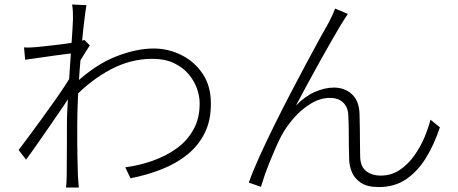

<svg xmlns="http://www.w3.org/2000/svg" viewBox="-20 -804 2040 855"><path d="M538 -59Q600 -67 659.5 -88Q719 -109 766.5 -143Q814 -177 842 -228Q870 -279 869 -346Q869 -375 857.5 -408.5Q846 -442 821 -472.5Q796 -503 755.5 -522.5Q715 -542 658 -542Q562 -542 473.5 -495Q385 -448 313 -373L312 -430Q404 -516 495.5 -552Q587 -588 664 -588Q729 -588 787.5 -559Q846 -530 882.5 -475.5Q919 -421 919 -345Q920 -270 892.5 -213.5Q865 -157 816 -117Q767 -77 702 -51Q637 -25 561 -10ZM313 -569Q305 -567 280 -564Q255 -561 222.5 -556.5Q190 -552 156 -547Q122 -542 92 -538L87 -593Q100 -592 113 -592.5Q126 -593 139 -594Q158 -596 187 -599Q216 -602 248 -606Q280 -610 309.5 -615Q339 -620 356 -626L380 -602Q371 -588 360.5 -571.5Q350 -555 339.5 -537.5Q329 -520 321 -505L307 -399Q289 -371 263.5 -333Q238 -295 209 -253.5Q180 -212 151 -170Q122 -128 96 -93L63 -136Q81 -160 107.5 -195.5Q134 -231 163 -271Q192 -311 220 -350.5Q248 -390 269 -422Q290 -454 300 -471L305 -537ZM305 -719Q305 -733 304.5 -750.5Q304 -768 301 -784L365 -781Q362 -765 356.5 -722Q351 -679 345.5 -620.5Q340 -562 335 -496.5Q330 -431 327 -367Q324 -303 324 -251Q324 -203 324 -167.5Q324 -132 325 -98Q326 -64 327 -20Q328 -7 329 6Q330 19 331 31H274Q275 24 276 8.5Q277 -7 277 -19Q277 -67 277.5 -101.5Q278 -136 278 -171Q278 -206 278 -256Q278 -279 280 -318.5Q282 -358 285 -407Q288 -456 291.5 -506.5Q295 -557 298 -602Q301 -647 303 -678Q305 -709 305 -719Z M1529 -742Q1524 -734 1515 -720.5Q1506 -707 1497 -692Q1482 -667 1456.5 -622.5Q1431 -578 1402 -526Q1373 -474 1345.5 -423Q1318 -372 1298 -334Q1339 -376 1383 -395Q1427 -414 1467 -414Q1514 -414 1546.5 -385Q1579 -356 1581 -298Q1582 -264 1582.5 -229.5Q1583 -195 1583 -162Q1583 -129 1584 -103Q1586 -60 1612 -41Q1638 -22 1674 -22Q1722 -22 1759 -46.5Q1796 -71 1824 -110Q1852 -149 1870 -192Q1888 -235 1897 -271L1939 -237Q1913 -159 1876 -99.5Q1839 -40 1788 -5.5Q1737 29 1667 29Q1615 29 1586.5 9.5Q1558 -10 1547 -37.5Q1536 -65 1535 -91Q1534 -122 1533.5 -155.5Q1533 -189 1533 -223.5Q1533 -258 1531 -290Q1530 -326 1508.5 -347Q1487 -368 1449 -368Q1406 -368 1364 -342.5Q1322 -317 1288.5 -278.5Q1255 -240 1234 -201Q1222 -179 1208 -147Q1194 -115 1180.5 -81.5Q1167 -48 1157 -18.5Q1147 11 1142 28L1088 9Q1106 -42 1135.5 -107Q1165 -172 1200.5 -244Q1236 -316 1273 -387Q1310 -458 1343.5 -520.5Q1377 -583 1403 -630.5Q1429 -678 1443 -702Q1452 -719 1459 -734Q1466 -749 1472 -766Z"/></svg>

Font: Noto Sans SC Thin Light
Style: Regular
Weight: 300
Version: Version 2.004-H2;hotconv 1.0.118;makeotfexe 2.5.65603